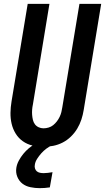

<svg xmlns="http://www.w3.org/2000/svg" viewBox="-20 -755 546 998"><path d="M206 8Q177 8 149 1.5Q121 -5 98.5 -21Q76 -37 61.5 -60.5Q47 -84 40.5 -111.5Q34 -139 34.5 -168.5Q35 -198 40 -228L124 -735H237L151 -212Q148 -198 147 -184.5Q146 -171 147 -158Q148 -145 151 -132Q154 -119 161.5 -109Q169 -99 181 -93.5Q193 -88 206 -88Q219 -88 232.5 -92Q246 -96 256.5 -104.5Q267 -113 275.5 -124Q284 -135 290 -147.5Q296 -160 299 -172.5Q302 -185 304 -198L393 -735H506L415 -183Q411 -158 403 -133.5Q395 -109 381.5 -86.5Q368 -64 348.5 -45Q329 -26 305.5 -14Q282 -2 256.5 3Q231 8 206 8ZM186 223Q162 223 138 218Q114 213 96.5 199.5Q79 186 70 164Q61 142 65 117Q68 98 78 79.5Q88 61 101 45Q114 29 130 15.5Q146 2 165 -8H252L251 0Q235 7 220.5 18Q206 29 194.5 42Q183 55 173 70.5Q163 86 161 102Q159 112 162 121Q165 130 171.5 135.5Q178 141 187.5 143Q197 145 207 145Q218 145 229 143.5Q240 142 253 140L239 219Q226 221 212.5 222Q199 223 186 223Z"/></svg>

Font: Iosevka Oblique
Style: Bold
Weight: 700
Italic angle: -9°
Monospace: yes
Designer: Belleve Invis
Foundry: Belleve Invis
Version: Version 32.5.0; ttfautohint (v1.8.4)